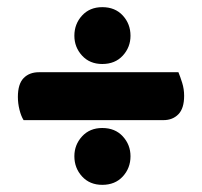

<svg xmlns="http://www.w3.org/2000/svg" viewBox="-20 -558 565 537"><path d="M188 -458Q188 -491 209.5 -514.5Q231 -538 266 -538Q302 -538 323.5 -514.5Q345 -491 345 -458Q345 -426 323.5 -402.5Q302 -379 266 -379Q231 -379 209.5 -402.5Q188 -426 188 -458ZM188 -121Q188 -153 209.5 -176.5Q231 -200 266 -200Q302 -200 323.5 -176.5Q345 -153 345 -121Q345 -88 323.5 -64.5Q302 -41 266 -41Q231 -41 209.5 -64.5Q188 -88 188 -121ZM46 -222Q39 -233 34.5 -251Q30 -269 30 -287Q30 -323 46 -339.5Q62 -356 89 -356H479Q484 -344 489.5 -326.5Q495 -309 495 -290Q495 -255 479 -238.5Q463 -222 437 -222Z"/></svg>

Font: BALOOCHETTANREGULAR
Style: Book
Weight: 400
Designer: Maithili Shingre and Ek Type
Foundry: Ek Type
Version: Version 1.100;PS 1.000;hotconv 1.0.88;makeotf.lib2.5.647800;